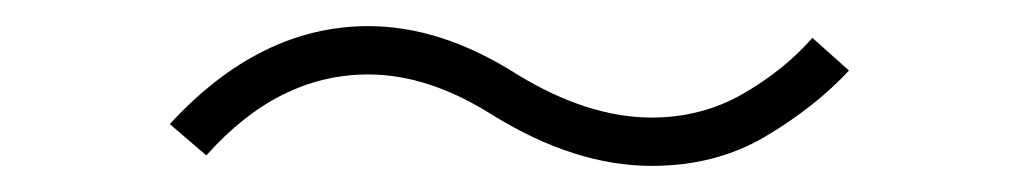

<svg xmlns="http://www.w3.org/2000/svg" viewBox="-20 -405 780 147"><path d="M262 -385Q318 -385 376 -348Q430 -315 479 -315Q517 -315 548.5 -333Q580 -351 602 -376L630 -351Q604 -323 566 -300.5Q528 -278 479 -278Q420 -278 357 -317Q308 -348 262 -348Q193 -348 138 -286L110 -310Q179 -385 262 -385Z"/></svg>

Font: M Major Mono Display
Style: Regular
Weight: 400
Designer: Emre Parlak
Foundry: Emre Parlak
Version: Version 2.000; ttfautohint (v1.8) -l 8 -r 50 -G 200 -x 14 -D